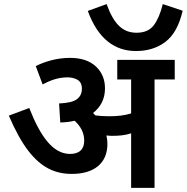

<svg xmlns="http://www.w3.org/2000/svg" viewBox="-20 -913 908 933"><path d="M771 -893.1C760.3 -849.1 745.6 -814.9 727.5 -790.5C709 -766.1 681.2 -753.9 644 -753.9C574.2 -753.9 532.7 -797.9 498 -893.1L406.7 -859.9C456.1 -723.6 538.6 -665 640.6 -665C696.8 -665 744.1 -679.7 783.7 -709.5C823.2 -739.3 851.1 -789.6 867.7 -860.8ZM502 -213.9C502 -227.1 500.5 -240.7 497.1 -254.9C507.3 -253.4 516.6 -252.9 524.9 -252.9C558.1 -252.9 587.9 -255.4 617.2 -265.1V0H731V-526.9H829.1V-622.1H549.8V-526.9H617.2V-361.8C583.5 -351.6 551.3 -348.1 509.8 -348.1C486.3 -348.1 463.9 -349.6 443.8 -352.1C439.9 -356.4 436 -360.4 432.1 -363.8C470.7 -394 490.2 -434.1 490.2 -483.9C490.2 -526.4 475.6 -562 446.3 -589.8C416.5 -617.7 374.5 -631.8 319.8 -631.8C251 -631.8 191.4 -610.8 153.8 -591.8L187 -502.9C225.6 -522.9 262.7 -537.1 308.1 -537.1C326.2 -537.1 342.3 -533.2 356.4 -525.4C370.6 -517.1 377.9 -502.9 377.9 -481.9C377.9 -460 370.1 -443.4 354 -431.2C337.9 -418.9 309.1 -412.1 267.1 -410.2L272.9 -317.9C298.3 -318.4 321.8 -321.3 342.8 -326.2C372.6 -298.3 389.2 -267.6 389.2 -229C389.2 -186 363.8 -165 320.8 -165C239.3 -165 178.2 -245.1 122.1 -388.2L22.9 -351.1C53.7 -279.3 85 -222.7 116.7 -181.2C180.2 -98.6 247.6 -67.9 329.1 -67.9C437 -67.9 502 -119.6 502 -213.9Z"/></svg>

Font: Noto Reveo Sans
Style: Regular
Weight: 600
Designer: Monotype Design Team
Foundry: Monotype Imaging Inc.
Version: Version 2.007